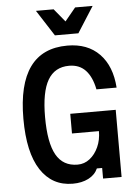

<svg xmlns="http://www.w3.org/2000/svg" viewBox="-66 -1092 833 1157"><g transform="rotate(-5 350.0 -513.5)"><path d="M327 15Q202 15 133 -90.5Q64 -196 64 -400Q64 -817 366 -817Q488 -817 559.5 -743.5Q631 -670 640 -539H518Q503 -615 465.5 -655Q428 -695 366 -695Q279 -695 237 -623Q195 -551 195 -400Q195 -244 236.5 -170.5Q278 -97 366 -97Q407 -97 439.5 -122.5Q472 -148 491.5 -191Q511 -234 511 -287H348V-406H623V0H511V-64H479Q462 -26 422 -5.5Q382 15 327 15ZM539 -1042 439 -885H297L196 -1042H303L368 -963L433 -1042Z"/></g></svg>

Font: Martian Mono Medium
Style: Regular
Weight: 500
Monospace: yes
Designer: Roman Shamin
Foundry: Evil Martians
Version: Version 1.000; ttfautohint (v1.8.4.7-5d5b)